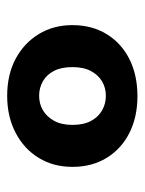

<svg xmlns="http://www.w3.org/2000/svg" viewBox="46 -798 403 535"><g transform="rotate(90 247.5 -530.5)"><path d="M247 -349Q188 -349 144 -372.5Q100 -396 75 -437Q50 -478 50 -531Q50 -585 75 -626Q100 -667 144.5 -689.5Q189 -712 248 -712Q306 -712 350.5 -689.5Q395 -667 420 -626Q445 -585 445 -531Q445 -478 420 -437Q395 -396 350 -372.5Q305 -349 247 -349ZM247 -438Q269 -438 287 -448.5Q305 -459 316.5 -479.5Q328 -500 328 -531Q328 -562 317 -582.5Q306 -603 287.5 -613.5Q269 -624 247 -624Q225 -624 207 -613.5Q189 -603 178 -582.5Q167 -562 167 -531Q167 -500 177.5 -479.5Q188 -459 206.5 -448.5Q225 -438 247 -438Z"/></g></svg>

Font: DM Sans 18pt Black
Style: Regular
Weight: 900
Designer: Colophon Foundry, Jonny Pinhorn
Foundry: Colophon Foundry
Version: Version 4.004;gftools[0.9.30]